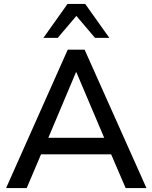

<svg xmlns="http://www.w3.org/2000/svg" viewBox="-20 -958 776 978"><path d="M11 0 325 -705H411L726 0H620L534 -200L581 -172H155L201 -200L116 0ZM367 -590 216 -232 191 -256H544L521 -232L369 -590ZM201 -765 324 -938H414L537 -765H464L369 -877L274 -765Z"/></svg>

Font: Nunito Sans 12pt ExtraLight 12pt SemiBold
Style: Regular
Weight: 600
Version: Version 3.101;gftools[0.9.27]